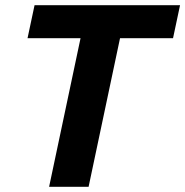

<svg xmlns="http://www.w3.org/2000/svg" viewBox="-20 -719 713 739"><path d="M290 -572H86L113 -699H673L646 -572H442L321 0H169Z"/></svg>

Font: Prompt SemiBold
Style: Italic
Weight: 600
Italic angle: -12°
Designer: Katatrad Team
Foundry: CadsonDemak
Version: Version 1.001